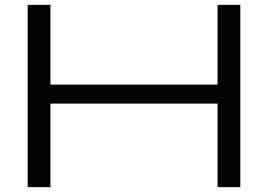

<svg xmlns="http://www.w3.org/2000/svg" viewBox="-20 -770 1102 790"><path d="M93.8 0V-750H187.5V-421.9H875V-750H968.8V0H875V-343.8H187.5V0Z"/></svg>

Font: Michroma
Style: Regular
Weight: 400
Designer: Vernon Adams
Foundry: Vernon Adams
Version: Version 1.100; ttfautohint (v1.8.4.7-5d5b);gftools[0.9.29]